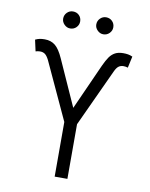

<svg xmlns="http://www.w3.org/2000/svg" viewBox="-96 -961 808 1031"><g transform="rotate(10 308.0 -445.5)"><path d="M274.4 -297.9 129.9 -610.4Q119.1 -631.8 108.2 -640.1Q97.2 -648.4 81.1 -648.4Q68.4 -648.4 56.6 -644.5L43 -706.1Q56.2 -712.4 67.9 -714.6Q79.6 -716.8 94.7 -716.8Q128.4 -716.8 151.6 -698Q174.8 -679.2 196.3 -630.9L308.6 -380.9L420.9 -630.9Q435.1 -662.1 448 -680.2Q460.9 -698.2 478.5 -707.5Q496.1 -716.8 522.5 -716.8Q537.1 -716.8 548.6 -714.8Q560.1 -712.9 573.2 -707L559.6 -644.5Q547.9 -648.4 536.1 -648.4Q520 -648.4 509 -640.1Q498 -631.8 488.3 -610.4L343.8 -297.9V0H274.4ZM171.9 -843.8Q171.9 -863.3 185.5 -877Q199.2 -890.6 217.8 -890.6Q238.3 -890.6 251.5 -877.2Q264.6 -863.8 264.6 -843.8Q264.6 -825.2 251.2 -811.5Q237.8 -797.9 217.8 -797.9Q199.7 -797.9 185.8 -811.8Q171.9 -825.7 171.9 -843.8ZM352.5 -843.8Q352.5 -863.3 366.2 -877Q379.9 -890.6 398.4 -890.6Q418.5 -890.6 431.9 -877.2Q445.3 -863.8 445.3 -843.8Q445.3 -825.2 431.6 -811.5Q418 -797.9 398.4 -797.9Q380.4 -797.9 366.5 -811.8Q352.5 -825.7 352.5 -843.8Z"/></g></svg>

Font: Pretendard GOV Light
Style: Regular
Weight: 300
Designer: Base glyphs from Inter by Rasmus Andersson; Hangeul glyphs from Noto Sans CJK(Source Han Sans) by Jang Soo-young and Kan
Foundry: Kil Hyung-jin
Version: Version 1.309